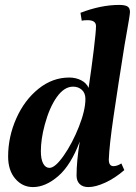

<svg xmlns="http://www.w3.org/2000/svg" viewBox="-20 -750 551 780"><path d="M13 -114Q13 -194 46 -268.5Q79 -343 136 -389Q193 -435 261 -435Q288 -435 309.5 -424Q331 -413 340 -393Q352 -474 361 -548Q370 -622 370 -644Q370 -668 336 -668Q321 -668 312 -666L307 -698Q390 -730 464 -730Q487 -730 497.5 -724Q508 -718 508 -701Q508 -690 492 -601L486 -567Q459 -398 441.5 -278.5Q424 -159 422 -102Q422 -75 441 -75Q456 -75 473 -86L485 -59Q447 -26 407.5 -8Q368 10 339 10Q316 10 303.5 -2.5Q291 -15 291 -37Q291 -95 304 -175Q268 -79 216.5 -34.5Q165 10 114 10Q71 10 42 -24Q13 -58 13 -114ZM327 -348Q327 -372 312.5 -385Q298 -398 277 -398Q241 -398 211 -356Q181 -314 162 -244Q146 -185 146 -136Q146 -103 155.5 -85.5Q165 -68 181 -68Q204 -68 239 -118Q274 -168 300.5 -235Q327 -302 327 -348Z"/></svg>

Font: Unna
Style: Bold Italic
Weight: 700
Italic angle: -8.05°
Designer: Jorge de Buen Unna
Foundry: Omnibus-Type
Version: Version 2.008